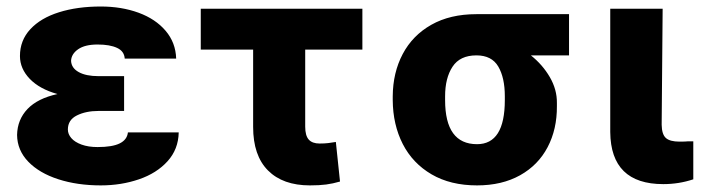

<svg xmlns="http://www.w3.org/2000/svg" viewBox="-20 -557 2144 587"><path d="M155.8 -269.5Q101.1 -284.7 71 -315.9Q41 -347.2 41 -385.7Q41 -433.6 72.8 -467.8Q104.5 -502 160.4 -519.5Q216.3 -537.1 288.1 -537.1Q351.6 -537.1 403.6 -518.1Q455.6 -499 486.3 -462.9Q517.1 -426.8 518.6 -377.9H361.3Q359.9 -400.4 337.9 -410.6Q315.9 -420.9 278.3 -420.9Q239.7 -420.9 219 -406.5Q198.2 -392.1 197.3 -371.1Q198.2 -349.1 220.5 -336.7Q242.7 -324.2 281.2 -324.2H359.4V-217.8H281.2Q242.7 -217.8 215.1 -204.1Q187.5 -190.4 187.5 -161.1Q187.5 -147 198 -134.8Q208.5 -122.6 229.2 -115Q250 -107.4 278.3 -107.4Q323.7 -107.4 346.2 -118.7Q368.7 -129.9 371.1 -152.3H526.4Q525.4 -100.6 492.2 -64Q459 -27.3 404.8 -8.8Q350.6 9.8 288.1 9.8Q216.3 9.8 158.2 -9Q100.1 -27.8 66.4 -62.7Q32.7 -97.7 32.2 -144.5Q33.2 -191.4 64.2 -223.9Q95.2 -256.3 155.8 -269.5Z M1087.9 -405.3H913.1V-169.9Q913.1 -142.6 923.8 -130.4Q934.6 -118.2 957 -118.2Q972.7 -118.2 983.9 -119.6Q995.1 -121.1 1006.8 -123L1019.5 -2Q997.6 4.4 977.1 7.1Q956.5 9.8 927.7 9.8Q844.7 9.8 799.3 -35.9Q753.9 -81.5 753.9 -168.9V-405.3H593.8V-530.3H1087.9Z M1436.5 -513.7H1719.7V-387.7H1603Q1638.7 -359.4 1660.9 -321.3Q1683.1 -283.2 1682.6 -242.2V-232.4Q1683.1 -162.1 1654.3 -107.2Q1625.5 -52.2 1570.1 -21.2Q1514.6 9.8 1438.5 9.8Q1357.4 9.8 1299.6 -23.9Q1241.7 -57.6 1211.4 -116.7Q1181.2 -175.8 1180.7 -251V-262.7Q1181.2 -335 1211.2 -391.8Q1241.2 -448.7 1298.6 -481.2Q1356 -513.7 1436.5 -513.7ZM1438.5 -116.2Q1523.4 -116.2 1523.4 -251V-262.7Q1523.4 -319.3 1503.4 -353.5Q1483.4 -387.7 1436.5 -387.7Q1386.2 -387.7 1363.5 -353Q1340.8 -318.4 1340.8 -262.7V-251Q1340.8 -116.2 1438.5 -116.2Z M2005.9 -530.3 2002.9 -175.8Q2003.4 -146 2015.9 -135Q2028.3 -124 2057.6 -124Q2077.1 -124 2084 -125H2099.6V-8.8Q2055.7 5.9 2007.8 5.9Q1847.2 5.9 1845.7 -153.3V-530.3Z"/></svg>

Font: Pretendard GOV ExtraBold
Style: Regular
Weight: 800
Designer: Base glyphs from Inter by Rasmus Andersson; Hangeul glyphs from Noto Sans CJK(Source Han Sans) by Jang Soo-young and Kan
Foundry: Kil Hyung-jin
Version: Version 1.309